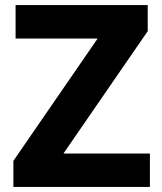

<svg xmlns="http://www.w3.org/2000/svg" viewBox="-20 -734 638 754"><path d="M568.7 0H32.6V-102.4L363.5 -582.8H41.2V-714H560.1V-611.6L229.2 -131.2H568.7Z"/></svg>

Font: Noto Sans Oriya
Style: Regular
Weight: 400
Designer: Amélie Bonet and Sol Matas
Foundry: Google LLC
Version: Version 2.006